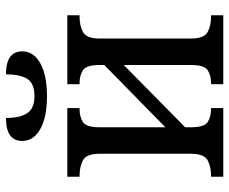

<svg xmlns="http://www.w3.org/2000/svg" viewBox="-84 -704 787 660"><g transform="rotate(-90 310.0 -373.5)"><path d="M33 0V-42H37Q68 -42 90 -54Q112 -66 112 -112V-424Q112 -470 90 -482Q68 -494 37 -494H33V-536H269V-494H266Q239 -494 221 -482.5Q203 -471 203 -425V-199L417 -409V-425Q417 -471 399 -482.5Q381 -494 355 -494H351V-536H588V-494H583Q552 -494 530 -482Q508 -470 508 -424V-112Q508 -66 530 -54Q552 -42 583 -42H588V0H351V-42H355Q381 -42 399 -53.5Q417 -65 417 -111V-342L203 -131V-111Q203 -65 221 -53.5Q239 -42 266 -42H269V0ZM310 -606Q238 -606 197 -629Q156 -652 156 -691Q156 -747 235 -747Q235 -699 251.5 -674Q268 -649 310 -649Q354 -649 369.5 -674Q385 -699 385 -747Q464 -747 464 -691Q464 -652 423 -629Q382 -606 310 -606Z"/></g></svg>

Font: Noto Serif SemiCondensed
Style: Regular
Weight: 400
Width: 4
Designer: Monotype Design Team
Foundry: Monotype Imaging Inc.
Version: Version 2.013